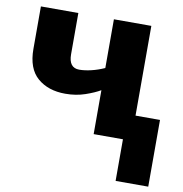

<svg xmlns="http://www.w3.org/2000/svg" viewBox="-83 -627 862 904"><g transform="rotate(10 348.0 -175.0)"><path d="M568 -549V-120H685V199H529V0H389V-210Q362 -194 318.5 -179Q275 -164 224 -164Q142 -164 91 -208Q40 -252 40 -346V-549H219V-352Q219 -287 269 -287Q295 -287 326.5 -294.5Q358 -302 389 -316V-549Z"/></g></svg>

Font: Noto Sans Disp ExtBd
Style: Regular
Weight: 800
Designer: Monotype Design Team
Foundry: Monotype Imaging Inc.
Version: Version 2.000;GOOG;noto-source:20170915:90ef993387c0; ttfaut